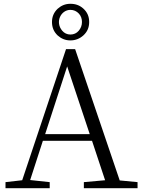

<svg xmlns="http://www.w3.org/2000/svg" viewBox="-20 -992 752 1012"><path d="M242 0V-32L139 -43L206 -250H465L534 -42L422 -32V0H705V-32L611 -41L376 -733H328L97 -42L9 -32V0ZM334 -642 453 -285H218ZM284 -805C303 -788 325 -779 351 -779C377 -779 400 -788 419 -805C440 -824 450 -847 450 -876C450 -905 440 -928 419 -947C400 -964 378 -972 351 -972C325 -972 303 -963 284 -946C264 -927 254 -904 254 -876C254 -847 264 -824 284 -805ZM351 -810C334 -810 319 -817 308 -830C269 -876 301 -940 351 -940C369 -940 384 -933 396 -920C407 -908 412 -893 412 -876C412 -858 406 -843 395 -830C384 -817 369 -810 351 -810Z"/></svg>

Font: AllPunType Light
Style: Regular
Weight: 300
Version: 1.0